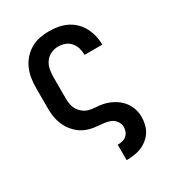

<svg xmlns="http://www.w3.org/2000/svg" viewBox="-180 -631 859 948"><g transform="rotate(-30 250.0 -156.5)"><path d="M261 215V127H262Q275 127 288 124Q301 121 311 112.5Q321 104 326 91.5Q331 79 331 66Q331 48 320 32.5Q309 17 292.5 10Q276 3 257.5 1Q239 -1 221 -2.5Q203 -4 185 -8Q167 -12 150.5 -19.5Q134 -27 120 -38.5Q106 -50 94.5 -64Q83 -78 74.5 -94.5Q66 -111 61 -128.5Q56 -146 54 -164Q52 -182 52 -200V-320Q52 -347 56.5 -374Q61 -401 72 -425.5Q83 -450 101.5 -470.5Q120 -491 143.5 -504.5Q167 -518 193.5 -523Q220 -528 247 -528Q273 -528 298 -523.5Q323 -519 346 -508Q369 -497 387.5 -479Q406 -461 418 -438.5Q430 -416 436 -391Q442 -366 442 -341V-339H341V-340Q341 -360 335.5 -378.5Q330 -397 317 -412Q304 -427 285.5 -433.5Q267 -440 247 -440Q226 -440 206 -430.5Q186 -421 173.5 -403Q161 -385 157 -363.5Q153 -342 153 -320V-200Q153 -182 156.5 -164Q160 -146 170 -131Q180 -116 195 -105.5Q210 -95 227.5 -91.5Q245 -88 263.5 -87Q282 -86 299.5 -82.5Q317 -79 334 -72Q351 -65 366 -55Q381 -45 393.5 -32Q406 -19 414.5 -3.5Q423 12 427.5 30Q432 48 432 66Q432 87 427 108.5Q422 130 410.5 148Q399 166 382 179.5Q365 193 345.5 201Q326 209 304.5 212Q283 215 262 215Z"/></g></svg>

Font: Iosevka Custom Semibold
Style: Regular
Weight: 600
Designer: Belleve Invis
Foundry: Belleve Invis
Version: Version 27.0.2; ttfautohint (v1.8.4)